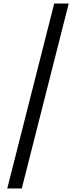

<svg xmlns="http://www.w3.org/2000/svg" viewBox="-20 -871 429 1084"><path d="M21 193 286 -851H368L103 193Z"/></svg>

Font: Noto Sans Tamil UI SemiCondensed
Style: Regular
Weight: 400
Width: 4
Designer: Jelle Bosma - Monotype Design Team
Foundry: Monotype Imaging Inc.
Version: Version 2.004